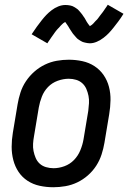

<svg xmlns="http://www.w3.org/2000/svg" viewBox="-20 -779 540 807"><path d="M204 8Q175 8 147 2Q119 -4 96 -19Q73 -34 58 -56.5Q43 -79 36 -106Q29 -133 29 -162Q29 -191 34 -221L54 -341Q58 -365 66 -390Q74 -415 89 -437.5Q104 -460 124.5 -478Q145 -496 169 -507.5Q193 -519 218.5 -523.5Q244 -528 269 -528Q298 -528 326 -522Q354 -516 377 -501Q400 -486 415.5 -463.5Q431 -441 438 -414Q445 -387 444.5 -358Q444 -329 439 -299L419 -179Q415 -155 407 -130Q399 -105 384.5 -82.5Q370 -60 349.5 -42Q329 -24 305 -12.5Q281 -1 255 3.5Q229 8 204 8ZM205 -72Q228 -72 251 -80.5Q274 -89 291 -106.5Q308 -124 317.5 -147Q327 -170 331 -193L351 -313Q353 -329 354 -345Q355 -361 352 -376Q349 -391 343 -405Q337 -419 326 -429Q315 -439 300 -443.5Q285 -448 269 -448Q246 -448 222.5 -439.5Q199 -431 182 -413.5Q165 -396 156 -373Q147 -350 143 -327L123 -207Q120 -191 119 -175Q118 -159 121 -144Q124 -129 130 -115Q136 -101 147 -91Q158 -81 173.5 -76.5Q189 -72 205 -72ZM179 -597 113 -635Q124 -652 135 -667Q146 -682 155.5 -694Q165 -706 174.5 -716Q184 -726 197 -736Q210 -746 225 -752Q240 -758 255 -758Q260 -758 265 -757.5Q270 -757 275 -756Q280 -755 284 -753.5Q288 -752 292 -749.5Q296 -747 300 -744.5Q304 -742 307.5 -739Q311 -736 313.5 -732.5Q316 -729 319.5 -725.5Q323 -722 325.5 -718Q328 -714 330.5 -710.5Q333 -707 335.5 -703.5Q338 -700 339.5 -696.5Q341 -693 344.5 -687.5Q348 -682 350.5 -678.5Q353 -675 356 -671.5Q359 -668 359 -667H355L359 -670Q363 -672 366 -674.5Q369 -677 372 -680Q375 -683 376.5 -685Q378 -687 380 -689Q382 -691 384 -693Q386 -695 388.5 -697.5Q391 -700 392.5 -702.5Q394 -705 396.5 -708Q399 -711 401 -714Q403 -717 406 -720.5Q409 -724 411.5 -727.5Q414 -731 416.5 -734.5Q419 -738 421.5 -742Q424 -746 427.5 -750.5Q431 -755 433 -759L499 -721Q488 -703 477 -688.5Q466 -674 456.5 -662Q447 -650 437.5 -640Q428 -630 415 -620Q402 -610 387 -603.5Q372 -597 357 -597Q352 -597 347 -598Q342 -599 337 -600Q332 -601 328 -602.5Q324 -604 320 -606.5Q316 -609 312 -611.5Q308 -614 304.5 -617Q301 -620 298.5 -623.5Q296 -627 292.5 -630.5Q289 -634 286.5 -637.5Q284 -641 281.5 -645Q279 -649 276.5 -652.5Q274 -656 272 -659.5Q270 -663 267 -668Q264 -673 261 -677Q258 -681 255.5 -684.5Q253 -688 253 -689H257Q257 -688 253 -686Q249 -684 246 -681.5Q243 -679 240 -676Q237 -673 235 -671Q233 -669 231.5 -667Q230 -665 228 -663Q226 -661 223.5 -658.5Q221 -656 219 -653.5Q217 -651 214.5 -648Q212 -645 210 -642Q208 -639 205.5 -635.5Q203 -632 200.5 -628.5Q198 -625 195.5 -621.5Q193 -618 190.5 -614Q188 -610 184.5 -605.5Q181 -601 179 -597Z"/></svg>

Font: Iosevka Term Curly Medium
Style: Italic
Weight: 500
Italic angle: -9°
Designer: Belleve Invis
Foundry: Belleve Invis
Version: Version 32.3.0